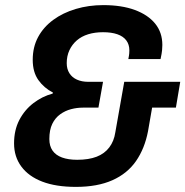

<svg xmlns="http://www.w3.org/2000/svg" viewBox="-20 -719 725 751"><path d="M277 12Q199 12 145.5 -8.5Q92 -29 63.5 -67.5Q35 -106 35 -158Q35 -210 55.5 -249.5Q76 -289 110.5 -315.5Q145 -342 186 -353L187 -357Q152 -375 130 -406Q108 -437 108 -485Q108 -535 129 -574Q150 -613 188 -641Q226 -669 276.5 -684Q327 -699 384 -699Q456 -699 507.5 -680Q559 -661 587 -626.5Q615 -592 615 -543Q615 -535 614 -523Q613 -511 608 -488H482Q485 -503 485.5 -510Q486 -517 486 -522Q486 -545 474 -561Q462 -577 439 -585Q416 -593 383 -593Q351 -593 325 -585Q299 -577 280.5 -561Q262 -545 251.5 -522.5Q241 -500 241 -472Q241 -449 251.5 -432.5Q262 -416 281 -407.5Q300 -399 325 -399H383L365 -298H304Q281 -298 258 -292Q235 -286 215.5 -272Q196 -258 184.5 -234.5Q173 -211 173 -175Q173 -148 185.5 -130Q198 -112 222.5 -103Q247 -94 282 -94Q327 -94 358 -106Q389 -118 407.5 -142.5Q426 -167 431 -201L466 -399H685L668 -298H575L559 -206Q546 -138 512 -89Q478 -40 419.5 -14Q361 12 277 12Z"/></svg>

Font: Archivo SemiCondensed
Style: Bold Italic
Weight: 700
Width: 4
Italic angle: -10°
Designer: Hector Gatti
Foundry: Omnibus-Type
Version: Version 2.001